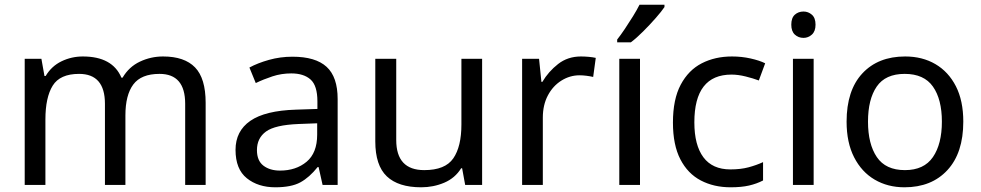

<svg xmlns="http://www.w3.org/2000/svg" viewBox="-20 -786 4168 816"><path d="M673 -546Q764 -546 809 -499.5Q854 -453 854 -349V0H767V-345Q767 -472 658 -472Q580 -472 546.5 -427Q513 -382 513 -296V0H426V-345Q426 -472 316 -472Q235 -472 204 -422Q173 -372 173 -278V0H85V-536H156L169 -463H174Q199 -505 241.5 -525.5Q284 -546 332 -546Q458 -546 496 -456H501Q528 -502 574.5 -524Q621 -546 673 -546Z M1223 -545Q1321 -545 1368 -502Q1415 -459 1415 -365V0H1351L1334 -76H1330Q1295 -32 1256.5 -11Q1218 10 1150 10Q1077 10 1029 -28.5Q981 -67 981 -149Q981 -229 1044 -272.5Q1107 -316 1238 -320L1329 -323V-355Q1329 -422 1300 -448Q1271 -474 1218 -474Q1176 -474 1138 -461.5Q1100 -449 1067 -433L1040 -499Q1075 -518 1123 -531.5Q1171 -545 1223 -545ZM1249 -259Q1149 -255 1110.5 -227Q1072 -199 1072 -148Q1072 -103 1099.5 -82Q1127 -61 1170 -61Q1238 -61 1283 -98.5Q1328 -136 1328 -214V-262Z M2029 -536V0H1957L1944 -71H1940Q1914 -29 1868 -9.5Q1822 10 1770 10Q1673 10 1624 -36.5Q1575 -83 1575 -185V-536H1664V-191Q1664 -63 1783 -63Q1872 -63 1906.5 -113Q1941 -163 1941 -257V-536Z M2449 -546Q2464 -546 2481.5 -544.5Q2499 -543 2512 -540L2501 -459Q2488 -462 2472.5 -464Q2457 -466 2443 -466Q2402 -466 2366 -443.5Q2330 -421 2308.5 -380.5Q2287 -340 2287 -286V0H2199V-536H2271L2281 -438H2285Q2311 -482 2352 -514Q2393 -546 2449 -546Z M2700 0H2612V-536H2700ZM2804 -756Q2792 -738 2767 -709.5Q2742 -681 2713.5 -652.5Q2685 -624 2661 -606H2603V-618Q2618 -637 2635.5 -663Q2653 -689 2670 -716.5Q2687 -744 2698 -766H2804Z M3085 10Q3014 10 2958.5 -19Q2903 -48 2871.5 -109Q2840 -170 2840 -265Q2840 -364 2873 -426Q2906 -488 2962.5 -517Q3019 -546 3091 -546Q3132 -546 3170 -537.5Q3208 -529 3232 -517L3205 -444Q3181 -453 3149 -461Q3117 -469 3089 -469Q2931 -469 2931 -266Q2931 -169 2969.5 -117.5Q3008 -66 3084 -66Q3128 -66 3161.5 -75Q3195 -84 3223 -97V-19Q3196 -5 3163.5 2.5Q3131 10 3085 10Z M3395 -737Q3415 -737 3430.5 -723.5Q3446 -710 3446 -681Q3446 -653 3430.5 -639Q3415 -625 3395 -625Q3373 -625 3358 -639Q3343 -653 3343 -681Q3343 -710 3358 -723.5Q3373 -737 3395 -737ZM3438 -536V0H3350V-536Z M4074 -269Q4074 -136 4006.5 -63Q3939 10 3824 10Q3753 10 3697.5 -22.5Q3642 -55 3610 -117.5Q3578 -180 3578 -269Q3578 -402 3645 -474Q3712 -546 3827 -546Q3900 -546 3955.5 -513.5Q4011 -481 4042.5 -419.5Q4074 -358 4074 -269ZM3669 -269Q3669 -174 3706.5 -118.5Q3744 -63 3826 -63Q3907 -63 3945 -118.5Q3983 -174 3983 -269Q3983 -364 3945 -418Q3907 -472 3825 -472Q3743 -472 3706 -418Q3669 -364 3669 -269Z"/></svg>

Font: Noto Sans Siddham
Style: Regular
Weight: 400
Designer: Monotype Design Team
Foundry: Monotype Imaging Inc.
Version: Version 2.004; ttfautohint (v1.8.4.7-5d5b)